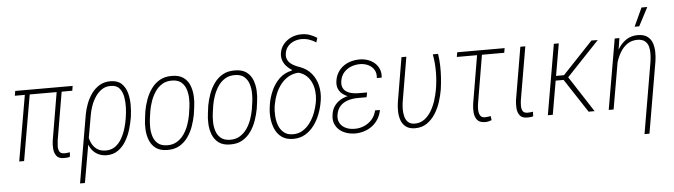

<svg xmlns="http://www.w3.org/2000/svg" viewBox="-54 -999 5038 1436"><g transform="rotate(-5 2464.5 -280.5)"><path d="M503.4 -528.3 497.6 -492.7H66.4L72.3 -528.3ZM184.1 -528.3 92.8 0H56.2L147.5 -528.3ZM386.2 -528.3H423.8L356.4 -131.3Q354 -112.3 353 -89.4Q352.1 -66.4 361.1 -49.3Q370.1 -32.2 397 -31.7Q407.2 -31.2 418.2 -33Q429.2 -34.7 439.9 -35.6L436.5 -2Q426.3 2 414.8 2.7Q403.3 3.4 390.6 3.4Q352.5 3.4 336.2 -18.6Q319.8 -40.5 317.4 -71.8Q314.9 -103 319.3 -132.8Z M495.1 203.1 582.5 -305.7Q589.4 -345.2 605 -386.5Q620.6 -427.7 645.8 -462.4Q670.9 -497.1 706.5 -518.1Q742.2 -539.1 790 -538.6Q842.8 -537.6 871.6 -509.5Q900.4 -481.4 912.1 -438Q923.8 -394.5 923.3 -347.9Q922.9 -301.3 917.5 -263.2L916 -252.9Q909.2 -212.4 895.5 -166.5Q881.8 -120.6 857.7 -80.3Q833.5 -40 797.4 -14.6Q761.2 10.7 710.9 10.3Q673.3 9.3 646 -5.4Q618.7 -20 600.8 -44.7Q583 -69.3 574.7 -100.1Q566.4 -130.9 565.9 -164.1Q569.3 -164.6 572.3 -165Q575.2 -165.5 578.6 -166.3Q582 -167 585 -167.5Q586.9 -130.4 600.3 -98.1Q613.8 -65.9 639.9 -45.9Q666 -25.9 705.6 -25.4Q749.5 -24.4 779.8 -46.6Q810.1 -68.8 829.8 -104.2Q849.6 -139.6 861.1 -179Q872.6 -218.3 877.9 -252.9L879.4 -263.2Q884.3 -292 886 -332.3Q887.7 -372.6 880.9 -411.9Q874 -451.2 852.3 -477.3Q830.6 -503.4 787.6 -503.4Q748.5 -503.9 719.5 -484.1Q690.4 -464.4 669.9 -433.1Q649.4 -401.9 637 -366Q624.5 -330.1 619.1 -296.9L531.7 203.1Z M1021.5 -238.3 1028.8 -293.5Q1036.6 -335.9 1052 -378.9Q1067.4 -421.9 1093.5 -458.5Q1119.6 -495.1 1158.2 -517.1Q1196.8 -539.1 1251.5 -538.1Q1304.7 -537.6 1336.4 -514.2Q1368.2 -490.7 1382.6 -453.4Q1397 -416 1399.2 -373.5Q1401.4 -331.1 1395.5 -292L1387.7 -235.8Q1379.9 -194.3 1364.7 -150.6Q1349.6 -106.9 1323.7 -70.1Q1297.9 -33.2 1259.5 -10.7Q1221.2 11.7 1166.5 10.7Q1112.8 10.3 1081.1 -13.9Q1049.3 -38.1 1034.7 -75.7Q1020 -113.3 1017.8 -156.2Q1015.6 -199.2 1021.5 -238.3ZM1066.4 -293.9 1058.1 -237.8Q1053.7 -207 1054 -170.7Q1054.2 -134.3 1064.5 -101.3Q1074.7 -68.4 1099.6 -46.9Q1124.5 -25.4 1168.5 -24.4Q1211.9 -23.4 1243.9 -43.2Q1275.9 -63 1297.4 -94.5Q1318.8 -126 1331.8 -163.3Q1344.7 -200.7 1351.1 -235.8L1359.4 -292.5Q1363.8 -322.3 1363 -358.2Q1362.3 -394 1352.1 -426.5Q1341.8 -459 1317.4 -480.7Q1293 -502.4 1249 -503.4Q1204.6 -504.4 1172.6 -484.6Q1140.6 -464.8 1119.4 -432.9Q1098.1 -400.9 1085.2 -364.3Q1072.3 -327.6 1066.4 -293.9Z M1493.7 -238.3 1501 -293.5Q1508.8 -335.9 1524.2 -378.9Q1539.6 -421.9 1565.7 -458.5Q1591.8 -495.1 1630.4 -517.1Q1668.9 -539.1 1723.6 -538.1Q1776.9 -537.6 1808.6 -514.2Q1840.3 -490.7 1854.7 -453.4Q1869.1 -416 1871.3 -373.5Q1873.5 -331.1 1867.7 -292L1859.9 -235.8Q1852.1 -194.3 1836.9 -150.6Q1821.8 -106.9 1795.9 -70.1Q1770 -33.2 1731.7 -10.7Q1693.4 11.7 1638.7 10.7Q1585 10.3 1553.2 -13.9Q1521.5 -38.1 1506.8 -75.7Q1492.2 -113.3 1490 -156.2Q1487.8 -199.2 1493.7 -238.3ZM1538.6 -293.9 1530.3 -237.8Q1525.9 -207 1526.1 -170.7Q1526.4 -134.3 1536.6 -101.3Q1546.9 -68.4 1571.8 -46.9Q1596.7 -25.4 1640.6 -24.4Q1684.1 -23.4 1716.1 -43.2Q1748 -63 1769.5 -94.5Q1791 -126 1804 -163.3Q1816.9 -200.7 1823.2 -235.8L1831.5 -292.5Q1835.9 -322.3 1835.2 -358.2Q1834.5 -394 1824.2 -426.5Q1814 -459 1789.6 -480.7Q1765.1 -502.4 1721.2 -503.4Q1676.8 -504.4 1644.8 -484.6Q1612.8 -464.8 1591.6 -432.9Q1570.3 -400.9 1557.4 -364.3Q1544.4 -327.6 1538.6 -293.9Z M2076.2 -634.8Q2082 -674.3 2106 -703.1Q2129.9 -731.9 2164.8 -747.8Q2199.7 -763.7 2239.3 -763.7Q2272.5 -764.2 2301.8 -754.4Q2331.1 -744.6 2357.9 -726.6L2347.2 -693.8Q2321.8 -710.4 2294.9 -719.2Q2268.1 -728 2237.8 -728Q2209 -727.5 2182.6 -717Q2156.2 -706.5 2137.5 -685.8Q2118.7 -665 2113.3 -634.3Q2108.9 -608.9 2115.7 -590.3Q2122.6 -571.8 2137.2 -558.3Q2151.9 -544.9 2170.7 -535.9Q2189.5 -526.9 2210 -520Q2263.7 -500 2295.7 -460.4Q2327.6 -420.9 2339.4 -369.4Q2351.1 -317.9 2343.3 -263.2L2340.3 -245.6Q2333 -201.7 2315.7 -156.5Q2298.3 -111.3 2270 -73.2Q2241.7 -35.2 2202.1 -12.2Q2162.6 10.7 2110.8 10.3Q2059.1 9.3 2026.6 -14.6Q1994.1 -38.6 1977.3 -76.9Q1960.4 -115.2 1956.3 -159.7Q1952.1 -204.1 1958.5 -244.6L1960.9 -262.7Q1969.2 -314 1991.7 -364.5Q2014.2 -415 2052.7 -451.9Q2091.3 -488.8 2146 -499.5L2147.5 -504.9Q2125 -518.6 2107.4 -538.1Q2089.8 -557.6 2081.3 -582Q2072.8 -606.4 2076.2 -634.8ZM1998.5 -261.7 1995.1 -243.7Q1990.7 -211.4 1992.9 -173.3Q1995.1 -135.3 2007.3 -101.8Q2019.5 -68.4 2045.4 -46.6Q2071.3 -24.9 2112.3 -24.4Q2155.3 -23.9 2188 -44.4Q2220.7 -64.9 2244.6 -98.4Q2268.6 -131.8 2283.2 -170.9Q2297.9 -210 2304.2 -245.6L2307.1 -263.7Q2311.5 -296.9 2307.9 -330.8Q2304.2 -364.7 2291 -395Q2277.8 -425.3 2254.4 -447.3Q2231 -469.2 2195.3 -479.5Q2153.8 -477.5 2119.9 -458.3Q2085.9 -439 2061.3 -407.7Q2036.6 -376.5 2021 -338.6Q2005.4 -300.8 1998.5 -261.7Z M2614.3 -281.2 2690.4 -280.8 2686 -252.4H2617.7Q2579.6 -252 2545.4 -241.2Q2511.2 -230.5 2488 -206.1Q2464.8 -181.6 2458 -140.6Q2453.6 -110.8 2461.7 -89.4Q2469.7 -67.9 2487.1 -53.5Q2504.4 -39.1 2527.6 -31.7Q2550.8 -24.4 2576.7 -24.9Q2615.2 -24.4 2649.4 -39.3Q2683.6 -54.2 2708 -82Q2732.4 -109.9 2740.7 -148.9L2777.3 -148.4Q2770.5 -111.8 2752.2 -82Q2733.9 -52.2 2707 -31.7Q2680.2 -11.2 2646.5 -0.5Q2612.8 10.3 2575.2 10.3Q2541 9.3 2511.2 -0.7Q2481.4 -10.7 2459.5 -30Q2437.5 -49.3 2426.5 -77.4Q2415.5 -105.5 2420.9 -141.6Q2425.3 -179.7 2443.1 -206.1Q2460.9 -232.4 2487.8 -249Q2514.6 -265.6 2547.4 -273.2Q2580.1 -280.8 2614.3 -281.2ZM2687.5 -258.3H2616.2Q2588.4 -258.8 2560.8 -267.3Q2533.2 -275.9 2511.5 -291.7Q2489.7 -307.6 2478.5 -331.8Q2467.3 -356 2471.2 -388.7Q2475.6 -425.3 2492.2 -453.4Q2508.8 -481.4 2534.4 -500.7Q2560.1 -520 2592.3 -529.3Q2624.5 -538.6 2660.6 -538.6Q2693.4 -538.1 2722.2 -527.6Q2751 -517.1 2772.5 -497.6Q2793.9 -478 2804.7 -450.7Q2815.4 -423.3 2811.5 -388.7H2774.9Q2779.3 -424.8 2763.9 -450.4Q2748.5 -476.1 2720.5 -489.5Q2692.4 -502.9 2659.2 -503.4Q2623 -503.4 2591.1 -491Q2559.1 -478.5 2536.9 -453.4Q2514.6 -428.2 2508.3 -390.1Q2503.9 -362.3 2511.5 -342.8Q2519 -323.2 2535.2 -311.5Q2551.3 -299.8 2573 -294.4Q2594.7 -289.1 2619.1 -288.1L2692.9 -287.6Z M2972.2 -528.3H3008.8L2951.7 -191.4Q2948.2 -168.5 2947.8 -140.4Q2947.3 -112.3 2953.9 -85.7Q2960.4 -59.1 2977.8 -42.2Q2995.1 -25.4 3026.4 -24.4Q3069.3 -23.9 3100.6 -47.1Q3131.8 -70.3 3153.3 -106.7Q3174.8 -143.1 3187.5 -183.8Q3200.2 -224.6 3206.5 -258.8Q3218.8 -325.7 3219.2 -394.3Q3219.7 -462.9 3207.5 -528.8H3247.1Q3253.9 -483.9 3255.1 -439Q3256.3 -394 3253.2 -349.1Q3250 -304.2 3243.7 -259.3Q3236.3 -216.8 3221.4 -169.9Q3206.5 -123 3180.4 -82Q3154.3 -41 3116.5 -15.1Q3078.6 10.7 3025.4 10.3Q2983.4 9.3 2958.7 -9.8Q2934.1 -28.8 2923.3 -58.8Q2912.6 -88.9 2911.6 -124.3Q2910.6 -159.7 2915.5 -192.4Z M3746.6 -528.3 3740.7 -493.7H3384.8L3390.6 -528.3ZM3542.5 -528.3H3579.1L3512.7 -134.3Q3509.3 -114.7 3509 -89.4Q3508.8 -64 3518.8 -44.9Q3528.8 -25.9 3556.6 -25.9Q3567.4 -25.9 3577.9 -27.8Q3588.4 -29.8 3598.6 -31.2L3602.5 0Q3589.8 4.9 3577.4 7.6Q3564.9 10.3 3551.8 9.8Q3510.7 9.3 3493.2 -13.9Q3475.6 -37.1 3473.4 -70.6Q3471.2 -104 3476.1 -135.7Z M3864.7 -528.3H3901.9L3834 -131.8Q3831.1 -112.8 3830.6 -89.8Q3830.1 -66.9 3839.1 -49.6Q3848.1 -32.2 3875 -32.2Q3885.7 -32.2 3896.2 -33.4Q3906.7 -34.7 3916.5 -36.1L3915 -2Q3903.8 2 3892.3 2.7Q3880.9 3.4 3868.7 3.4Q3830.1 2.9 3814 -19Q3797.9 -41 3795.7 -72Q3793.5 -103 3797.4 -132.8Z M4153.3 -528.3 4062 0H4024.9L4116.2 -528.3ZM4445.8 -527.8 4185.5 -252.9H4091.8L4094.7 -287.6L4171.4 -288.1L4398.4 -528.3ZM4331.1 0 4162.1 -257.8 4189 -288.6 4376 0Z M4590.3 -414.1 4518.6 0H4481.9L4573.2 -528.3H4608.4ZM4559.1 -272 4536.1 -272.9Q4544.4 -314.9 4559.1 -361.3Q4573.7 -407.7 4598.1 -448.2Q4622.6 -488.8 4659.9 -513.9Q4697.3 -539.1 4749.5 -538.6Q4793.5 -537.6 4818.8 -518.8Q4844.2 -500 4855 -469.2Q4865.7 -438.5 4866.5 -402.6Q4867.2 -366.7 4861.8 -332.5L4770 203.6H4732.9L4824.7 -333Q4828.6 -359.9 4829.6 -389.9Q4830.6 -419.9 4823.5 -445.6Q4816.4 -471.2 4797.1 -487.1Q4777.8 -502.9 4741.7 -503.9Q4696.8 -503.4 4665 -481.4Q4633.3 -459.5 4612.3 -424.3Q4591.3 -389.2 4578.9 -348.9Q4566.4 -308.6 4559.1 -272ZM4729 -603 4793 -741.7H4836.4L4763.7 -603Z"/></g></svg>

Font: Roboto Condensed ExtraLight
Style: Italic
Weight: 250
Italic angle: -12°
Designer: Christian Robertson
Foundry: Google
Version: Version 3.008; 2023